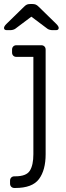

<svg xmlns="http://www.w3.org/2000/svg" viewBox="-40 -745 328 955"><path d="M42 -462Q32 -462 26 -468Q20 -474 20 -484V-498Q20 -508 26 -514Q32 -520 42 -520H165Q175 -520 181 -514Q187 -508 187 -498V22Q187 101 154 145.5Q121 190 36 190H32Q22 190 16 184Q10 178 10 168V154Q10 144 16 138Q22 132 32 132H36Q91 132 108.5 104Q126 76 126 22V-462ZM153 -711 240 -626Q252 -614 252 -606Q252 -595 238 -595H221Q214 -595 207 -597Q200 -599 196 -602L116 -662L36 -602Q32 -599 25 -597Q18 -595 11 -595H-6Q-20 -595 -20 -606Q-20 -614 -8 -626L79 -711Q88 -720 94.5 -722.5Q101 -725 111 -725H121Q130 -725 137 -722.5Q144 -720 153 -711Z"/></svg>

Font: Rubik
Style: Regular
Weight: 300
Designer: Hubert & Fischer
Foundry: Hubert & Fischer
Version: Version 1.100